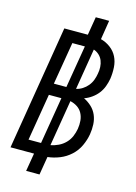

<svg xmlns="http://www.w3.org/2000/svg" viewBox="-139 -916 778 1096"><g transform="rotate(15 250.0 -368.0)"><path d="M129 107 147 0H8L129 -735H268L286 -843H365L347 -730Q378 -722 404 -702.5Q430 -683 444 -655Q458 -627 460 -593Q462 -559 457 -525Q453 -502 444.5 -479Q436 -456 421 -436.5Q406 -417 385 -402Q364 -387 341 -379Q366 -367 386.5 -348Q407 -329 418 -303.5Q429 -278 430.5 -248.5Q432 -219 427 -189Q421 -154 405 -119.5Q389 -85 360.5 -59Q332 -33 297 -19Q262 -5 226 -1L208 107ZM153 -415H227L269 -666H195ZM283 -419Q302 -423 319.5 -434Q337 -445 350.5 -461.5Q364 -478 371 -497Q378 -516 381 -535Q385 -555 384 -575Q383 -595 376 -612.5Q369 -630 355 -643Q341 -656 323 -662ZM96 -69H170L216 -346H142ZM225 -71Q248 -75 271 -86Q294 -97 311.5 -115Q329 -133 338.5 -155.5Q348 -178 352 -201Q356 -226 354 -249.5Q352 -273 341.5 -293Q331 -313 312 -325.5Q293 -338 270 -343Z"/></g></svg>

Font: Iosevka SS18
Style: Italic
Weight: 400
Italic angle: -9°
Monospace: yes
Designer: Belleve Invis
Foundry: Belleve Invis
Version: Version 25.1.1; ttfautohint (v1.8.4)